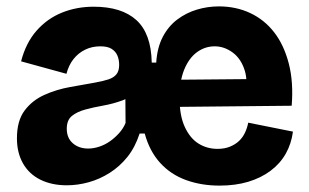

<svg xmlns="http://www.w3.org/2000/svg" viewBox="-20 -565 967 601"><path d="M189 15Q142 15 106.5 -2.5Q71 -20 52 -53.5Q33 -87 33 -132Q33 -187 57 -219Q81 -251 119 -268Q157 -285 199 -292.5Q241 -300 275 -306Q303 -311 319.5 -316.5Q336 -322 344.5 -332.5Q353 -343 353 -362Q353 -378 347.5 -391Q342 -404 329.5 -412Q317 -420 294 -420Q268 -420 246.5 -409.5Q225 -399 210 -380Q195 -361 188 -334L46 -373Q61 -431 94.5 -469Q128 -507 174 -525.5Q220 -544 273 -544Q317 -544 350.5 -533.5Q384 -523 407 -502Q430 -481 442 -448Q454 -415 455 -369H469Q472 -416 489.5 -449.5Q507 -483 535 -504Q563 -525 596.5 -535Q630 -545 665 -545Q719 -545 763.5 -524Q808 -503 838.5 -463.5Q869 -424 884 -366Q899 -308 893 -234L491 -230V-315L822 -318L743 -249Q758 -305 746.5 -343Q735 -381 708.5 -400.5Q682 -420 652 -420Q622 -420 597 -402Q572 -384 557 -348Q542 -312 542 -258Q542 -203 558.5 -167.5Q575 -132 601.5 -115.5Q628 -99 661 -99Q683 -99 700 -106Q717 -113 728.5 -124Q740 -135 747 -150Q754 -165 757 -181L897 -153Q892 -115 874.5 -84Q857 -53 827 -30.5Q797 -8 757 4Q717 16 667 16Q610 16 562 -1.5Q514 -19 481 -55.5Q448 -92 433 -147H417Q403 -104 379 -74Q355 -44 323.5 -24Q292 -4 257.5 5.5Q223 15 189 15ZM256 -100Q273 -100 291 -106Q309 -112 324.5 -123Q340 -134 353 -148.5Q366 -163 373 -180L372 -326L417 -285Q394 -262 364 -251Q334 -240 303 -234.5Q272 -229 246.5 -222Q221 -215 205 -202Q189 -189 189 -162Q189 -133 208 -116.5Q227 -100 256 -100Z"/></svg>

Font: Bricolage Grotesque 24pt ExtraBold
Style: Regular
Weight: 800
Designer: Mathieu Triay
Foundry: Atelier Triay
Version: Version 1.001;gftools[0.9.33.dev8+g029e19f]